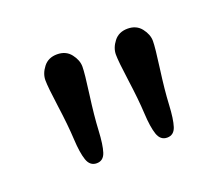

<svg xmlns="http://www.w3.org/2000/svg" viewBox="-56 -802 453 389"><g transform="rotate(-20 171.0 -607.5)"><path d="M247 -725Q266 -725 276.5 -711.5Q287 -698 287 -684Q287 -670 281 -626Q275 -582 273.5 -551.5Q272 -521 267 -505.5Q262 -490 247.5 -490Q233 -490 227.5 -506Q222 -522 220.5 -552Q219 -582 213 -625.5Q207 -669 207 -683.5Q207 -698 217.5 -711.5Q228 -725 247 -725ZM95 -725Q114 -725 124.5 -711.5Q135 -698 135 -684Q135 -670 129 -626Q123 -582 121.5 -551.5Q120 -521 115 -505.5Q110 -490 95.5 -490Q81 -490 75.5 -506Q70 -522 68.5 -552Q67 -582 61 -625.5Q55 -669 55 -683.5Q55 -698 65.5 -711.5Q76 -725 95 -725Z"/></g></svg>

Font: Delius
Style: Regular
Weight: 400
Designer: Natalia Raices
Foundry: Natalia Raices
Version: Version 1.001